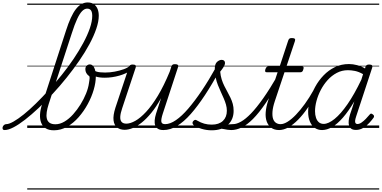

<svg xmlns="http://www.w3.org/2000/svg" viewBox="-221 -1039 3099 1559"><path d="M-184 17Q-195 17 -198.5 9.5Q-202 2 -199.5 -7Q-197 -16 -189 -23.5Q-181 -31 -170 -31Q-148 -31 -111 -52Q-74 -73 -27.5 -110.5Q19 -148 70.5 -198.5Q122 -249 176 -308.5Q230 -368 281.5 -432Q333 -496 377 -561.5Q421 -627 455 -690Q489 -753 508.5 -809.5Q528 -866 528 -911Q528 -922 536 -928Q544 -934 554.5 -934Q565 -934 573 -928Q581 -922 581 -911Q581 -865 561 -806Q541 -747 505.5 -681Q470 -615 422.5 -546Q375 -477 320 -408.5Q265 -340 207 -277.5Q149 -215 92 -161.5Q35 -108 -17 -67.5Q-69 -27 -111.5 -5Q-154 17 -184 17ZM217 19Q176 19 150.5 3Q125 -13 113.5 -42Q102 -71 104 -109.5Q106 -148 121 -193L315 -791Q353 -910 395 -964.5Q437 -1019 491 -1019Q521 -1019 541 -1005Q561 -991 571 -967Q581 -943 581 -911Q581 -899 573 -892.5Q565 -886 554.5 -886Q544 -886 536 -892.5Q528 -899 528 -911Q528 -929 524 -942Q520 -955 511 -962Q502 -969 487 -969Q466 -969 446 -949Q426 -929 405.5 -885Q385 -841 362 -769L174 -193Q163 -159 158.5 -129.5Q154 -100 159 -77.5Q164 -55 181 -42.5Q198 -30 229 -30Q266 -30 303 -52Q340 -74 373 -111Q406 -148 433 -191.5Q460 -235 478 -280Q496 -325 501 -362Q503 -375 504.5 -384.5Q506 -394 506.5 -402.5Q507 -411 505 -419Q487 -432 479.5 -446.5Q472 -461 472 -477Q472 -494 482.5 -505Q493 -516 509 -516Q520 -516 529 -509Q538 -502 544.5 -488.5Q551 -475 554 -457Q557 -439 557 -418Q557 -369 540 -310.5Q523 -252 491.5 -194Q460 -136 417.5 -87.5Q375 -39 324 -10Q273 19 217 19ZM0 490H614V500H0ZM0 -20H614V0H0ZM0 -505H614V-500H0ZM0 -1010H614V-1000H0Z M630 -408Q585 -408 556.5 -417.5Q528 -427 503 -445Q495 -451 495 -458.5Q495 -466 500 -472Q505 -478 511.5 -480.5Q518 -483 524 -478Q541 -464 565 -457Q589 -450 633 -450Q671 -450 711 -457.5Q751 -465 784 -477Q817 -489 834 -505Q842 -512 848.5 -506.5Q855 -501 856 -491Q857 -481 846 -472Q808 -442 748.5 -425Q689 -408 630 -408ZM614 490V500ZM614 -20V0ZM614 -505V-500ZM614 -1010V-1000Z M791 15Q755 15 730.5 -3.5Q706 -22 701 -61.5Q696 -101 716 -164L826 -494Q830 -506 836.5 -510.5Q843 -515 856 -515Q873 -515 879 -509Q885 -503 881 -491L771 -160Q757 -119 755.5 -91Q754 -63 766.5 -49Q779 -35 805 -35Q837 -35 878 -58Q919 -81 965.5 -131Q1012 -181 1060.5 -261Q1109 -341 1157 -457L1170 -497Q1174 -509 1180 -513.5Q1186 -518 1200 -518Q1216 -518 1222.5 -512.5Q1229 -507 1225 -495L1101 -117Q1086 -71 1089 -51Q1092 -31 1120 -31Q1130 -31 1134 -23.5Q1138 -16 1136.5 -7Q1135 2 1127.5 9.5Q1120 17 1106 17Q1078 17 1062 7Q1046 -3 1039.5 -20.5Q1033 -38 1035 -62.5Q1037 -87 1046 -116L1087 -242Q1048 -172 1008 -123Q968 -74 929.5 -43.5Q891 -13 856 1Q821 15 791 15ZM614 490H1285V500H614ZM614 -20H1285V0H614ZM614 -505H1285V-500H614ZM614 -1010H1285V-1000H614Z M1106 17Q1095 17 1091 9.5Q1087 2 1089 -7Q1091 -16 1099 -23.5Q1107 -31 1120 -31Q1160 -31 1207.5 -63.5Q1255 -96 1307.5 -157Q1360 -218 1417 -302.5Q1474 -387 1533 -493Q1541 -505 1550 -503Q1559 -501 1564.5 -491Q1570 -481 1563 -469Q1502 -356 1443 -266.5Q1384 -177 1328 -113.5Q1272 -50 1216.5 -16.5Q1161 17 1106 17ZM1284 490V500ZM1284 -20V0ZM1284 -505V-500ZM1284 -1010V-1000Z M1656 17Q1642 17 1626 14.5Q1610 12 1592.5 8.5Q1575 5 1553 2L1577 -21Q1598 -23 1615 -25.5Q1632 -28 1645.5 -29.5Q1659 -31 1669 -31Q1678 -31 1682 -23.5Q1686 -16 1684.5 -7Q1683 2 1675.5 9.5Q1668 17 1656 17ZM1498 19Q1455 19 1416 7Q1377 -5 1351 -23Q1342 -32 1342 -41Q1342 -50 1349 -57Q1358 -66 1364.5 -66Q1371 -66 1382 -59Q1409 -43 1437.5 -35Q1466 -27 1498 -27Q1557 -27 1589 -57.5Q1621 -88 1621 -140Q1621 -165 1614 -189.5Q1607 -214 1596 -239.5Q1585 -265 1572.5 -292Q1560 -319 1548.5 -348Q1537 -377 1530 -410.5Q1523 -444 1523 -481Q1523 -520 1541.5 -536.5Q1560 -553 1579 -553Q1592 -553 1599 -546Q1606 -539 1606 -528Q1606 -514 1595 -496Q1584 -478 1567 -457Q1570 -423 1579 -394.5Q1588 -366 1600.5 -341Q1613 -316 1626 -292.5Q1639 -269 1650.5 -245Q1662 -221 1669 -195.5Q1676 -170 1676 -139Q1676 -68 1628.5 -24.5Q1581 19 1498 19ZM1285 490H1835V500H1285ZM1285 -20H1835V0H1285ZM1285 -505H1835V-500H1285ZM1285 -1010H1835V-1000H1285Z M1657 17Q1646 17 1641 9.5Q1636 2 1637.5 -7Q1639 -16 1647.5 -23.5Q1656 -31 1671 -31Q1700 -31 1736.5 -51.5Q1773 -72 1817.5 -118Q1862 -164 1916 -240.5Q1970 -317 2035 -429Q2042 -439 2051 -438Q2060 -437 2065 -429Q2070 -421 2064 -410Q1994 -286 1937.5 -203.5Q1881 -121 1833 -73Q1785 -25 1741.5 -4Q1698 17 1657 17ZM1835 490V500ZM1835 -20V0ZM1835 -505V-500ZM1835 -1010V-1000Z M2046 17Q2006 17 1981 -2Q1956 -21 1944.5 -53Q1933 -85 1936.5 -128.5Q1940 -172 1956 -221L2033 -452H1946Q1935 -452 1932.5 -458.5Q1930 -465 1934 -477Q1938 -489 1944 -494.5Q1950 -500 1960 -500H2050L2119 -709Q2123 -721 2129 -725.5Q2135 -730 2149 -730Q2167 -730 2172.5 -724Q2178 -718 2174 -706L2105 -500H2230Q2241 -500 2243.5 -494Q2246 -488 2242 -476Q2239 -463 2233 -457.5Q2227 -452 2216 -452H2089L2011 -219Q1994 -168 1991.5 -132Q1989 -96 1996.5 -74Q2004 -52 2020 -41.5Q2036 -31 2056 -31Q2066 -31 2071 -23.5Q2076 -16 2075.5 -7Q2075 2 2068 9.5Q2061 17 2046 17ZM1835 490H2223V500H1835ZM1835 -20H2223V0H1835ZM1835 -505H2223V-500H1835ZM1835 -1010H2223V-1000H1835Z M2044 17Q2033 17 2028 9.5Q2023 2 2024.5 -7Q2026 -16 2034.5 -23.5Q2043 -31 2058 -31Q2083 -31 2115 -51Q2147 -71 2182.5 -108Q2218 -145 2254.5 -195.5Q2291 -246 2325 -307Q2330 -316 2339 -315Q2348 -314 2354 -307.5Q2360 -301 2355 -292Q2318 -222 2279 -165Q2240 -108 2200 -67.5Q2160 -27 2121 -5Q2082 17 2044 17ZM2222 490V500ZM2222 -20V0ZM2222 -505V-500ZM2222 -1010V-1000Z M2394 17Q2360 17 2334.5 -1Q2309 -19 2295 -52.5Q2281 -86 2281 -131Q2281 -177 2295.5 -229.5Q2310 -282 2338 -333.5Q2366 -385 2406.5 -427Q2447 -469 2498.5 -494Q2550 -519 2613 -519Q2644 -519 2678.5 -510Q2713 -501 2743 -483L2747 -498Q2751 -508 2758 -511.5Q2765 -515 2777 -515Q2795 -515 2800 -508Q2805 -501 2801 -489L2671 -94Q2664 -73 2662.5 -59.5Q2661 -46 2666 -39Q2671 -32 2681 -32Q2697 -32 2714.5 -44Q2732 -56 2749 -73.5Q2766 -91 2780 -108Q2786 -116 2791.5 -116.5Q2797 -117 2805 -111Q2815 -104 2816 -97.5Q2817 -91 2813 -84Q2801 -67 2779.5 -43Q2758 -19 2730 -1.5Q2702 16 2670 16Q2645 16 2631.5 6.5Q2618 -3 2613 -20Q2608 -37 2610.5 -60Q2613 -83 2621 -109Q2630 -135 2639 -162Q2648 -189 2656 -216Q2609 -136 2563.5 -84Q2518 -32 2476 -7.5Q2434 17 2394 17ZM2337 -136Q2337 -106 2345 -82.5Q2353 -59 2368.5 -46Q2384 -33 2407 -33Q2446 -33 2496 -73.5Q2546 -114 2601 -193.5Q2656 -273 2713 -392L2727 -437Q2691 -457 2661 -463Q2631 -469 2604 -469Q2555 -469 2513.5 -447Q2472 -425 2439.5 -389Q2407 -353 2384 -309Q2361 -265 2349 -220Q2337 -175 2337 -136ZM2223 490H2858V500H2223ZM2223 -20H2858V0H2223ZM2223 -505H2858V-500H2223ZM2223 -1010H2858V-1000H2223Z"/></svg>

Font: Playwrite US Trad Guides
Style: Regular
Weight: 400
Designer: Veronika Burian, José Scaglione
Foundry: TypeTogether
Version: Version 1.003